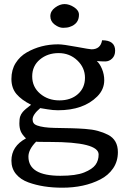

<svg xmlns="http://www.w3.org/2000/svg" viewBox="-20 -688 597 920"><path d="M358.4 -617.2Q358.4 -573.7 314 -559.1Q301.8 -554.7 282.2 -554.7Q262.7 -554.7 241.9 -570.3Q221.2 -585.9 221.2 -610.4Q221.2 -634.8 243.9 -651.6Q266.6 -668.5 289.3 -668.5Q312 -668.5 335.2 -653.3Q358.4 -638.2 358.4 -617.2ZM479.5 -303.7Q479.5 -259.3 445.8 -225.6Q379.9 -159.7 257.8 -159.7Q233.9 -159.7 207 -164.3Q180.2 -168.9 173.3 -169.9V-170.4Q136.2 -139.2 136.2 -115.7Q136.2 -94.2 157.2 -86.9Q187 -76.2 240.2 -75.2Q293.5 -74.2 323.2 -73.5Q353 -72.8 387.7 -70.3Q422.4 -67.9 448.7 -60.8Q475.1 -53.7 498 -42Q544.9 -17.6 544.9 41Q544.9 85 522 118.7Q499 152.3 460.4 171.9Q383.8 211.4 277.8 211.4Q186 211.4 116.2 186Q78.6 172.4 56.6 145.8Q34.7 119.1 34.7 82Q34.7 12.7 104.5 -24.9Q85.9 -43 79.3 -59.1Q72.8 -75.2 72.8 -96.7Q72.8 -118.2 76.7 -129.9Q80.6 -141.6 88.9 -151.4Q99.6 -164.1 128.9 -186Q83 -209 58.8 -237.5Q34.7 -266.1 34.7 -309.8Q34.7 -353.5 54.9 -385.7Q75.2 -418 108.4 -437Q175.8 -475.6 258.8 -475.6Q282.2 -475.6 346.4 -463.6Q410.6 -451.7 418.5 -451.7Q461.9 -451.7 469.2 -495.1Q531.7 -495.1 531.7 -445.3Q531.7 -421.4 517.3 -407.5Q502.9 -393.6 484.1 -393.6Q465.3 -393.6 443.8 -395.5Q458 -383.3 468.8 -357.4Q479.5 -331.5 479.5 -303.7ZM260.7 -433.6Q208 -433.6 171.1 -402.8Q134.3 -372.1 134.3 -321.8Q134.3 -271.5 172.1 -239.3Q210 -207 264.6 -207Q319.3 -207 353.3 -237.1Q387.2 -267.1 387.2 -315.4Q387.2 -363.8 350.3 -398.7Q313.5 -433.6 260.7 -433.6ZM269 154.3Q344.2 154.3 383.3 138.4Q422.4 122.6 437.5 101.8Q452.6 81.1 452.6 52.2Q452.6 -7.8 219.2 -7.8Q153.3 -7.8 153.3 -9.3Q116.2 28.3 116.2 62.5Q116.2 154.3 269 154.3Z"/></svg>

Font: Corben
Style: Regular
Weight: 400
Designer: vernon adams
Foundry: vernon adams
Version: Version 1.101